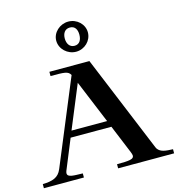

<svg xmlns="http://www.w3.org/2000/svg" viewBox="-182 -1101 1130 1219"><g transform="rotate(-15 383.0 -491.0)"><path d="M378 -784C434 -784 481 -829 481 -884C481 -938 434 -982 378 -982C322 -982 273 -938 273 -884C273 -829 322 -784 378 -784ZM-45 0H218V-27C162 -29 118 -26 118 -54C118 -58 119 -64 122 -71L202 -266H470L547 -79C551 -69 554 -60 554 -54C554 -31 525 -27 443 -27V0H811V-27C769 -29 722 -29 706 -68L443 -705H180V-677C272 -677 295 -677 311 -649L80 -92C59 -41 20 -29 -45 -27ZM219 -308 336 -591 453 -308ZM329 -884C329 -916 344 -943 378 -943C412 -943 425 -916 425 -884C425 -850 411 -823 378 -823C345 -823 329 -850 329 -884Z"/></g></svg>

Font: Ortica Linear
Style: Bold
Weight: 700
Designer: Benedetta Bovani
Foundry: Collletttivo
Version: Version 2.000;Glyphs 3.1.2 (3151)